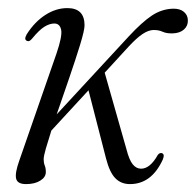

<svg xmlns="http://www.w3.org/2000/svg" viewBox="-20 -458 496 486"><path d="M194 -394Q194 -381.5 182.8 -344.8Q171.5 -308 155.2 -260.5Q139 -213 123.5 -168.5L306.5 -366.5Q339.5 -402 364.2 -418.5Q389 -435 417.5 -436Q435.5 -436.5 445.5 -428Q455.5 -419.5 455.5 -406.5Q456 -392.5 445.5 -383.2Q435 -374 417 -373.5Q401.5 -373 391.2 -377.8Q381 -382.5 367.5 -382Q355.5 -381.5 341 -372Q326.5 -362.5 306 -340.5L245 -274L300 -80.5Q307 -53 316 -42Q325 -31 337 -31Q360 -31 379.5 -66Q384 -71.5 389 -70.5Q398 -68.5 392 -54Q363.5 8 309 8Q286.5 8 272 -6.8Q257.5 -21.5 248.5 -56.5L204 -229.5L110 -127.5Q101.5 -101 96 -81.8Q90.5 -62.5 90.5 -55Q90.5 -46 93.2 -39.2Q96 -32.5 96 -22.5Q96 -9.5 82 -0.8Q68 8 46 8Q24 8 20.8 -6Q17.5 -20 29 -52L123 -322.5Q138 -366.5 134.8 -382.5Q131.5 -398.5 117.5 -398.5Q105.5 -398.5 92.2 -390.2Q79 -382 61 -360Q54 -351.5 48.5 -354.5Q40 -357.5 47.5 -371Q67.5 -402.5 94.5 -420Q121.5 -437.5 150.5 -437.5Q194 -437.5 194 -394Z"/></svg>

Font: Fraunces 144pt S050 Light
Style: Italic
Weight: 300
Italic angle: -16°
Version: Version 1.000; ttfautohint (v1.8.3)